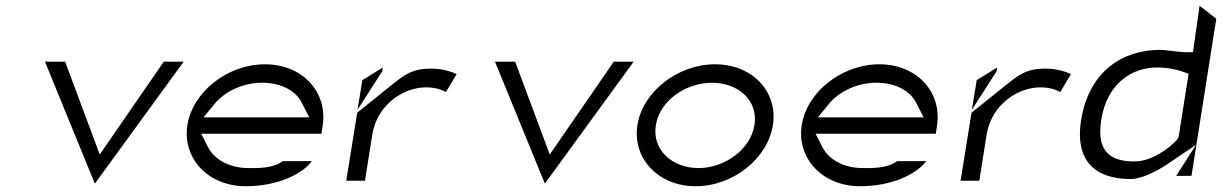

<svg xmlns="http://www.w3.org/2000/svg" viewBox="-20 -660 4239 666"><path d="M136 -446 309 -23 617 -446H548L326 -124L206 -446Z M630 -226C612 -111 702 -14 832 -14C943 -14 1028 -56 1062 -101H961C926 -75 872 -77 842 -77C777 -77 723 -106 701 -151L678 -196H1095L1099 -222C1118 -340 1030 -437 899 -437C769 -437 648 -341 630 -226ZM686 -253 723 -298C759 -343 823 -373 889 -373C954 -373 1009 -346 1030 -297L1053 -253Z M1181 -33H1246L1271 -191C1288 -301 1384 -357 1457 -357C1488 -357 1509 -350 1527 -341L1564 -403C1547 -411 1516 -422 1475 -422C1406 -422 1379 -397 1337 -364L1219 -269ZM1220 -279 1306 -413 1308 -426 1237 -382Z M1697 -446 1870 -23 2178 -446H2109L1887 -124L1767 -446Z M2191 -226C2173 -111 2263 -14 2393 -14C2524 -14 2643 -111 2661 -226C2679 -341 2591 -437 2460 -437C2330 -437 2209 -341 2191 -226ZM2255 -226C2269 -313 2361 -373 2450 -373C2539 -373 2611 -313 2597 -226C2583 -140 2492 -77 2403 -77C2313 -77 2241 -139 2255 -226Z M2761 -226C2743 -111 2833 -14 2963 -14C3074 -14 3159 -56 3193 -101H3092C3057 -75 3003 -77 2973 -77C2908 -77 2854 -106 2832 -151L2809 -196H3226L3230 -222C3249 -340 3161 -437 3030 -437C2900 -437 2779 -341 2761 -226ZM2817 -253 2854 -298C2890 -343 2954 -373 3020 -373C3085 -373 3140 -346 3161 -297L3184 -253Z M3312 -33H3377L3402 -191C3419 -301 3515 -357 3588 -357C3619 -357 3640 -350 3658 -341L3695 -403C3678 -411 3647 -422 3606 -422C3537 -422 3510 -397 3468 -364L3350 -269ZM3351 -279 3437 -413 3439 -426 3368 -382Z M3730 -243C3707 -95 3786 -39 3902 -39C3940 -39 3991 -66 4024 -87L4129 -158L4060 -50H4113L4199 -595L4141 -640L4118 -479H4088H4087C4057 -481 4023 -487 4003 -487C3875 -487 3757 -413 3730 -243ZM3800 -244C3820 -373 3909 -426 3993 -426C4031 -426 4065 -418 4087 -410L4103 -404L4068 -183L4061 -173L4059 -171C4039 -151 3980 -100 3915 -100C3841 -100 3781 -126 3800 -244Z"/></svg>

Font: Charger Static
Style: Obl
Weight: 1000
Designer: Jasper
Foundry: KineticPlasma Fonts/Cannot Into Space Fonts
Version: Version 1.1